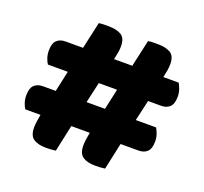

<svg xmlns="http://www.w3.org/2000/svg" viewBox="-110 -746 935 879"><g transform="rotate(20 357.0 -306.5)"><path d="M563 -357 540 -256H639Q645 -246 651 -229.5Q657 -213 657 -194Q657 -159 641.5 -144Q626 -129 600 -129H512L484 1Q470 3 458.5 3.5Q447 4 436 4Q398 4 376 -10.5Q354 -25 354 -65Q354 -80 356.5 -96.5Q359 -113 362 -129H272L244 1Q230 3 218.5 3.5Q207 4 196 4Q158 4 136 -10.5Q114 -25 114 -65Q114 -80 116.5 -96.5Q119 -113 122 -129H48Q41 -139 35.5 -155.5Q30 -172 30 -191Q30 -226 45.5 -241Q61 -256 87 -256H150L172 -357H75Q68 -367 62.5 -383.5Q57 -400 57 -419Q57 -454 72.5 -469Q88 -484 114 -484H200L229 -615Q243 -617 255.5 -617Q268 -617 278 -617Q315 -617 338 -603.5Q361 -590 361 -550Q361 -534 358 -517.5Q355 -501 351 -484H440L469 -615Q483 -617 495.5 -617Q508 -617 518 -617Q555 -617 578 -603.5Q601 -590 601 -550Q601 -534 598 -517.5Q595 -501 591 -484H666Q672 -474 678 -457.5Q684 -441 684 -422Q684 -387 668.5 -372Q653 -357 627 -357ZM300 -256H390L412 -357H323Z"/></g></svg>

Font: Baloo Bhaina 2 ExtraBold
Style: Regular
Weight: 800
Designer: Yesha Goshar, Manish Minz, Shuchita Grover and Ek Type
Foundry: Ek Type
Version: Version 1.640;hotconv 1.0.111;makeotfexe 2.5.65597; ttfautoh